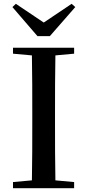

<svg xmlns="http://www.w3.org/2000/svg" viewBox="-20 -985 457 1005"><path d="M63 -965 45 -948 176 -796H241L374 -948L355 -965L209 -867ZM48 -704 147 -695C149 -595 149 -495 149 -393V-342C149 -241 149 -140 147 -41L48 -32V0H368V-32L270 -41C268 -141 268 -242 268 -343V-393C268 -494 268 -596 270 -695L368 -704V-735H48Z"/></svg>

Font: Noto Serif CJK HK SemiBold
Style: Regular
Weight: 600
Designer: Ryoko NISHIZUKA 西塚涼子 (kana & ideographs); Frank Grießhammer (Latin, Greek & Cyrillic); Wenlong ZHANG 张文龙 (bopomofo); San
Foundry: Adobe
Version: Version 2.001;hotconv 1.1.0;makeotfexe 2.6.0